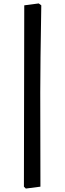

<svg xmlns="http://www.w3.org/2000/svg" viewBox="-20 -827 376 1116"><path d="M119 258 120 -276 121 -796 205 -807 220 -796Q214 -449 214 -291L215 258L130 269Z"/></svg>

Font: Alegreya
Style: Bold
Weight: 700
Designer: Juan Pablo del Peral
Foundry: Huerta Tipografica
Version: Version 2.008; ttfautohint (v1.8)